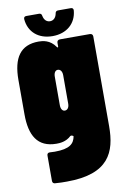

<svg xmlns="http://www.w3.org/2000/svg" viewBox="-96 -725 651 992"><g transform="rotate(-10 229.5 -229.5)"><path d="M231 -543C305 -543 355 -587 361 -654C362 -664 357 -669 347 -669H281C272 -669 267 -664 266 -655C262 -634 249 -621 231 -621C213 -621 200 -634 196 -655C195 -664 190 -669 181 -669H115C106 -669 101 -665 101 -656C101 -656 101 -655 101 -654C107 -586 157 -543 231 -543ZM249 -505V-485C249 -480 245 -479 242 -484C214 -525 175 -528 154 -528C58 -528 17 -466 17 -350V-170C17 -60 54 8 154 8C170 8 204 7 231 -19C235 -22 247 -18 247 -14C240 23 217 47 138 47C130 47 122 46 113 46C103 45 97 50 97 60V193C97 202 102 208 112 208C134 210 154 210 173 210C394 210 437 101 437 -34V-505C437 -514 431 -520 422 -520H264C255 -520 249 -514 249 -505ZM226 -153C213 -153 205 -166 205 -185V-335C205 -354 213 -367 226 -367C240 -367 249 -354 249 -335V-185C249 -166 240 -153 226 -153Z"/></g></svg>

Font: Barlow Condensed Black
Style: Regular
Weight: 900
Width: 3
Designer: Jeremy Tribby
Foundry: Tribby Type
Version: Version 1.422;hotconv 1.0.109;makeotfexe 2.5.65596